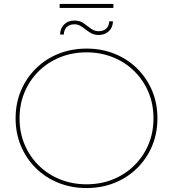

<svg xmlns="http://www.w3.org/2000/svg" viewBox="-20 -949 876 972"><path d="M418 3Q341 3 275.5 -23.5Q210 -50 161.5 -98Q113 -146 86 -210Q59 -274 59 -350Q59 -426 86 -490Q113 -554 161.5 -602Q210 -650 275.5 -676.5Q341 -703 418 -703Q495 -703 560.5 -676.5Q626 -650 674.5 -602Q723 -554 750 -490Q777 -426 777 -350Q777 -274 750 -210Q723 -146 674.5 -98Q626 -50 560.5 -23.5Q495 3 418 3ZM418 -16Q490 -16 552 -41Q614 -66 660 -111.5Q706 -157 731.5 -217.5Q757 -278 757 -350Q757 -422 731.5 -482.5Q706 -543 660 -588.5Q614 -634 552 -659Q490 -684 418 -684Q346 -684 284 -659Q222 -634 176 -588.5Q130 -543 104.5 -482.5Q79 -422 79 -350Q79 -278 104.5 -217.5Q130 -157 176 -111.5Q222 -66 284 -41Q346 -16 418 -16ZM479 -772Q459 -772 443.5 -780Q428 -788 414.5 -799Q401 -810 387 -818Q373 -826 357 -826Q333 -826 318.5 -812.5Q304 -799 303 -774H284Q285 -806 305 -825.5Q325 -845 357 -845Q384 -845 403 -831.5Q422 -818 440 -804.5Q458 -791 479 -791Q503 -791 517.5 -804Q532 -817 533 -841H552Q551 -810 531 -791Q511 -772 479 -772ZM282 -909V-929H554V-909Z"/></svg>

Font: Montserrat Thin
Style: Regular
Weight: 100
Designer: Julieta Ulanovsky
Foundry: Julieta Ulanovsky
Version: Version 9.000